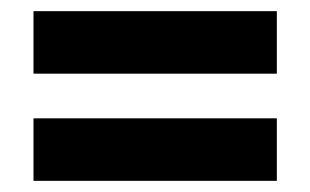

<svg xmlns="http://www.w3.org/2000/svg" viewBox="-20 -530 556 344"><path d="M40 -398V-510H476V-398ZM40 -206V-318H476V-206Z"/></svg>

Font: Big Shoulders Stencil Display Black
Style: Regular
Weight: 900
Designer: Patric King
Foundry: XO Type Co
Version: Version 1.000